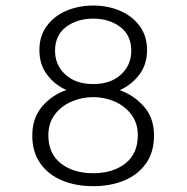

<svg xmlns="http://www.w3.org/2000/svg" viewBox="-20 -644 659 675"><path d="M308 10.5Q246 10.5 197.8 -9.8Q149.5 -30 121.5 -69.8Q93.5 -109.5 93.5 -167.5Q93.5 -229 128 -269.5Q162.5 -310 213.5 -327.5Q172 -346 145.2 -381.8Q118.5 -417.5 118.5 -468Q118.5 -517.5 144.5 -552.8Q170.5 -588 213.5 -606.2Q256.5 -624.5 308 -624.5Q359 -624.5 401.8 -606.2Q444.5 -588 470.8 -552.8Q497 -517.5 497 -468Q497 -417.5 470 -381.8Q443 -346 401 -327Q451.5 -309 486.5 -269Q521.5 -229 521.5 -167.5Q521.5 -109.5 493.5 -69.8Q465.5 -30 417.5 -9.8Q369.5 10.5 308 10.5ZM150 -168.5Q150 -104 194 -69.5Q238 -35 308 -35Q377 -35 420.8 -69.5Q464.5 -104 464.5 -168.5Q464.5 -211 442 -241Q419.5 -271 383.8 -286.8Q348 -302.5 308 -302.5Q267.5 -302.5 231.2 -286.8Q195 -271 172.5 -241Q150 -211 150 -168.5ZM173.5 -465.5Q173.5 -415 210 -381.8Q246.5 -348.5 308 -348.5Q369 -348.5 405.2 -381.8Q441.5 -415 441.5 -465.5Q441.5 -520 402.8 -549.2Q364 -578.5 308 -578.5Q251 -578.5 212.2 -549.2Q173.5 -520 173.5 -465.5Z"/></svg>

Font: Sono ExtraLight Monospace Light
Style: Regular
Weight: 300
Version: Version 2.112